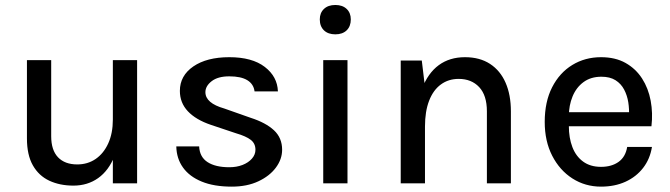

<svg xmlns="http://www.w3.org/2000/svg" viewBox="-20 -718 2624 752"><path d="M422 -482.5H517V0H422ZM85.5 -482.5H180.5V-184.5Q180.5 -130 207.2 -102Q234 -74 282.5 -74Q323.5 -74 354.8 -95.5Q386 -117 404 -156.5Q422 -196 422 -250H452Q452 -165.5 429 -107.8Q406 -50 364.5 -20.5Q323 9 267.5 9Q214.5 9 173.2 -10.2Q132 -29.5 108.8 -70.2Q85.5 -111 85.5 -176Z M888 13Q818 13 770 -6.8Q722 -26.5 696.8 -61.8Q671.5 -97 670.5 -144.5H760Q762 -103 793 -83Q824 -63 878 -63Q907 -63 930 -72Q953 -81 966.8 -96.8Q980.5 -112.5 980.5 -131.5Q980.5 -156 962.2 -170.2Q944 -184.5 904.5 -196L806 -229Q747 -249 715.8 -282.2Q684.5 -315.5 684.5 -362Q684.5 -421.5 737.2 -457.8Q790 -494 878 -494Q967.5 -494 1017 -456Q1066.5 -418 1068.5 -360H977Q973.5 -388.5 948.8 -403.8Q924 -419 878 -419Q833.5 -419 809 -400Q784.5 -381 784.5 -357Q784.5 -314 858.5 -293L962 -256.5Q1021 -237.5 1053 -207.8Q1085 -178 1085 -131.5Q1085 -94.5 1060.5 -61.5Q1036 -28.5 991.8 -7.8Q947.5 13 888 13Z M1293.5 -583.5Q1265 -583.5 1248.8 -599.2Q1232.5 -615 1232.5 -642Q1232.5 -667.5 1248.8 -683Q1265 -698.5 1293.5 -698.5Q1321.5 -698.5 1337.8 -683Q1354 -667.5 1354 -642Q1354 -615 1337.8 -599.2Q1321.5 -583.5 1293.5 -583.5ZM1246 0V-482.5H1341V0Z M1887 0V-282Q1887 -344.5 1856.8 -376.8Q1826.5 -409 1776.5 -409Q1736.5 -409 1706.8 -387.2Q1677 -365.5 1660.8 -323.8Q1644.5 -282 1644.5 -222H1610.5Q1610.5 -310.5 1633.2 -371Q1656 -431.5 1698.5 -462.8Q1741 -494 1801 -494Q1859 -494 1899.2 -467.8Q1939.5 -441.5 1960.2 -394Q1981 -346.5 1981 -282V0ZM1549.5 0V-481H1632L1644.5 -377V0Z M2334 13Q2272 13 2222 -19Q2172 -51 2142.8 -108Q2113.5 -165 2113.5 -240.5Q2113.5 -319.5 2142.5 -376.2Q2171.5 -433 2221.5 -463.5Q2271.5 -494 2334 -494Q2390 -494 2430 -471.5Q2470 -449 2494.8 -410.5Q2519.5 -372 2528.5 -323.5Q2537.5 -275 2531.5 -223.5H2189.5V-278.5H2466.5L2443.5 -263.5Q2445 -290 2440.8 -317.2Q2436.5 -344.5 2424.5 -367.2Q2412.5 -390 2390.8 -403.8Q2369 -417.5 2335.5 -417.5Q2294 -417.5 2265.5 -396.5Q2237 -375.5 2222.5 -340.2Q2208 -305 2208 -263V-224.5Q2208 -178 2221.8 -142Q2235.5 -106 2263.8 -85.2Q2292 -64.5 2334 -64.5Q2375.5 -64.5 2402.8 -84Q2430 -103.5 2436.5 -142.5H2533.5Q2526 -95.5 2499 -60.5Q2472 -25.5 2429.8 -6.2Q2387.5 13 2334 13Z"/></svg>

Font: Karla Medium
Style: Regular
Weight: 500
Designer: Jonathan Pinhorn
Version: Version 2.001